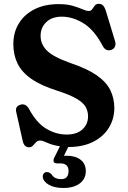

<svg xmlns="http://www.w3.org/2000/svg" viewBox="-20 -734 652 979"><path d="M329.5 15.5Q329 15.5 328 15.5L306 60.5Q311.5 60 318 60Q365 60 391.2 80.8Q417.5 101.5 417.5 138.5Q417.5 177.5 387.2 201Q357 224.5 302.5 224.5Q256.5 224.5 228 207.5Q199.5 190.5 198 167Q198 156.5 203.8 150Q209.5 143.5 218.5 143.5Q226 143 231.8 146.2Q237.5 149.5 242.5 154.5Q250.5 168 263.2 173.8Q276 179.5 291.5 179.5Q329.5 179.5 329.5 138Q329.5 99 287 99H270.5Q257.5 99 254 91Q250.5 83 256 71.5L285.5 12Q245.5 5.5 220.8 -6Q196 -17.5 185 -17.5Q172 -17.5 164 -9Q156 -0.5 148.2 8.2Q140.5 17 128.5 17Q102.5 17 95.5 -16.5L62.5 -164Q56.5 -191.5 84 -200Q110.5 -208.5 128 -178.5Q166 -107.5 215.8 -77.8Q265.5 -48 320 -48Q371 -48 399.8 -73.8Q428.5 -99.5 429 -140Q429 -167 416.8 -188.8Q404.5 -210.5 371.2 -230.2Q338 -250 275 -270.5Q190 -297 140.5 -331.5Q91 -366 69.5 -410Q48 -454 48 -509Q48 -569 76.5 -615.2Q105 -661.5 156.8 -687.2Q208.5 -713 278.5 -713Q322 -713 351.5 -704.2Q381 -695.5 400.5 -686.8Q420 -678 433 -678Q444 -678 450.2 -687.2Q456.5 -696.5 463.2 -705.5Q470 -714.5 484 -714.5Q497.5 -714.5 506 -705.5Q514.5 -696.5 521.5 -673L567 -523Q571.5 -507 565.5 -495Q559.5 -483 545.5 -479Q518.5 -471.5 503.5 -500Q461.5 -580.5 406.5 -614.8Q351.5 -649 294.5 -649Q245 -649 216 -621.2Q187 -593.5 187 -551Q187 -508.5 219 -476.2Q251 -444 339.5 -412.5Q424.5 -384 473.2 -350Q522 -316 542.5 -274.5Q563 -233 563 -182Q562.5 -127.5 535.2 -82.8Q508 -38 455.8 -11.2Q403.5 15.5 329.5 15.5Z"/></svg>

Font: Fraunces 9pt Soft SemiBold
Style: Regular
Weight: 600
Version: Version 1.000;[b76b70a41]